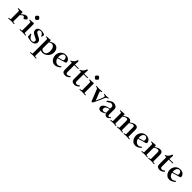

<svg xmlns="http://www.w3.org/2000/svg" viewBox="720 -3311 6170 6170"><g transform="rotate(45 3805.5 -225.5)"><path d="M40 -8Q40 -23 54 -23L96 -26Q106 -27 113.5 -31.5Q121 -36 121 -50V-383Q121 -399 117 -406.5Q113 -414 104 -418Q95 -423 81.5 -425Q68 -427 57 -428Q49 -429 44.5 -430.5Q40 -432 40 -442Q40 -451 43 -454.5Q46 -458 56 -458Q67 -458 92 -459.5Q117 -461 136 -462Q160 -464 179.5 -466Q199 -468 211 -468Q227 -468 230 -459.5Q233 -451 233 -440V-377L237 -374Q275 -412 320 -442.5Q365 -473 408 -473Q440 -473 460.5 -461Q481 -449 491 -433.5Q501 -418 501 -409Q501 -403 490.5 -392Q480 -381 466 -368Q450 -354 435 -343Q420 -332 413 -332Q405 -332 400 -338Q395 -344 388 -355Q378 -372 365 -385.5Q352 -399 333 -399Q312 -399 285.5 -377.5Q259 -356 233 -325V-50Q233 -36 241 -31.5Q249 -27 259 -26L301 -23Q314 -23 314 -8Q314 6 304 6Q294 6 276.5 4.5Q259 3 244 2Q227 0 209 -1Q191 -2 177 -2Q163 -2 145 -1Q127 0 110 2Q95 3 77.5 4.5Q60 6 50 6Q40 6 40 -8Z M613 -665Q613 -679 627 -697Q641 -715 659.5 -729Q678 -743 691 -743Q705 -743 723 -729Q741 -715 755 -697Q769 -679 769 -665Q769 -652 755 -633.5Q741 -615 723 -601Q705 -587 691 -587Q678 -587 659.5 -601Q641 -615 627 -633.5Q613 -652 613 -665ZM559 -8Q559 -23 573 -23L615 -26Q625 -27 632.5 -31.5Q640 -36 640 -50V-383Q640 -399 636 -406.5Q632 -414 623 -418Q614 -423 600.5 -425Q587 -427 576 -428Q568 -429 563.5 -430.5Q559 -432 559 -442Q559 -451 562 -454.5Q565 -458 575 -458Q586 -458 611 -459.5Q636 -461 655 -462Q679 -464 699 -466Q719 -468 731 -468Q747 -468 750 -459.5Q753 -451 753 -440V-50Q753 -36 760.5 -31.5Q768 -27 778 -26L820 -23Q834 -23 834 -8Q834 6 823 6Q813 6 795.5 4.5Q778 3 763 2Q746 0 728 -1Q710 -2 696 -2Q682 -2 664 -1Q646 0 629 2Q614 3 596.5 4.5Q579 6 569 6Q559 6 559 -8Z M905 -156Q905 -161 908.5 -164Q912 -167 916 -167Q927 -167 932 -159.5Q937 -152 941 -144Q955 -112 975 -83Q995 -54 1023 -36Q1051 -18 1086 -18Q1136 -18 1156.5 -40Q1177 -62 1177 -89Q1177 -125 1148 -144.5Q1119 -164 1063 -189Q1025 -206 992.5 -225Q960 -244 940 -273.5Q920 -303 920 -349Q920 -400 961 -437.5Q1002 -475 1088 -475Q1117 -475 1146 -469Q1175 -463 1198 -454Q1224 -444 1231.5 -437Q1239 -430 1239 -418Q1239 -415 1238 -406Q1237 -397 1234 -380Q1231 -364 1227 -346Q1223 -328 1219 -328Q1208 -328 1198 -348Q1188 -369 1172 -391.5Q1156 -414 1135 -429.5Q1114 -445 1087 -445Q1044 -445 1025 -428.5Q1006 -412 1006 -382Q1006 -348 1034.5 -326.5Q1063 -305 1106 -285Q1154 -263 1190.5 -241.5Q1227 -220 1247 -193Q1267 -166 1267 -128Q1267 -61 1219.5 -24.5Q1172 12 1084 12Q1068 12 1042.5 8.5Q1017 5 991 -0.5Q965 -6 947 -11Q921 -19 915 -23Q909 -27 908 -39Q907 -58 906.5 -81.5Q906 -105 905.5 -125.5Q905 -146 905 -156Z M1319 278Q1319 263 1333 263L1375 260Q1385 259 1393 254.5Q1401 250 1401 236V-383Q1401 -399 1396.5 -406.5Q1392 -414 1383 -418Q1374 -423 1360.5 -425Q1347 -427 1336 -428Q1328 -429 1323.5 -430.5Q1319 -432 1319 -442Q1319 -458 1336 -458Q1347 -458 1372 -459.5Q1397 -461 1416 -462Q1440 -464 1459.5 -466Q1479 -468 1491 -468Q1507 -468 1510 -459.5Q1513 -451 1513 -440V-407L1516 -405Q1535 -418 1561 -433Q1587 -448 1619 -459Q1651 -470 1686 -470Q1767 -470 1815.5 -412.5Q1864 -355 1864 -259Q1864 -197 1840 -147Q1816 -97 1777.5 -61.5Q1739 -26 1694 -7Q1649 12 1607 12Q1580 12 1558 6Q1536 0 1517 -9L1513 -5V236Q1513 250 1520.5 254.5Q1528 259 1538 260L1580 263Q1594 263 1594 278Q1594 292 1584 292Q1574 292 1556.5 290.5Q1539 289 1524 288Q1507 286 1489 285Q1471 284 1457 284Q1443 284 1425 285Q1407 286 1390 288Q1375 289 1357.5 290.5Q1340 292 1330 292Q1319 292 1319 278ZM1513 -112Q1513 -82 1531.5 -64Q1550 -46 1577 -38.5Q1604 -31 1628 -31Q1666 -31 1692.5 -54.5Q1719 -78 1733 -118Q1747 -158 1747 -205Q1747 -240 1740 -276.5Q1733 -313 1717.5 -343.5Q1702 -374 1675 -393Q1648 -412 1609 -412Q1587 -412 1560 -399Q1533 -386 1513 -369Z M1950 -232Q1950 -303 1981.5 -358.5Q2013 -414 2065.5 -446Q2118 -478 2182 -478Q2236 -478 2273 -462.5Q2310 -447 2332.5 -423.5Q2355 -400 2365.5 -374.5Q2376 -349 2376 -328Q2376 -297 2345 -289L2071 -209Q2083 -140 2127 -100Q2171 -60 2229 -60Q2257 -60 2277 -71Q2297 -82 2309 -91Q2322 -101 2329.5 -105.5Q2337 -110 2345 -110Q2360 -110 2360 -95Q2360 -82 2341.5 -64Q2323 -46 2293.5 -28.5Q2264 -11 2229.5 0.5Q2195 12 2163 12Q2094 12 2046.5 -24Q1999 -60 1974.5 -116Q1950 -172 1950 -232ZM2063 -277Q2063 -258 2066 -238L2224 -284Q2243 -289 2252.5 -300.5Q2262 -312 2262 -336Q2262 -360 2253.5 -385Q2245 -410 2224.5 -427Q2204 -444 2168 -444Q2142 -444 2118 -425Q2094 -406 2078.5 -368.5Q2063 -331 2063 -277Z M2419 -439Q2419 -449 2423 -452.5Q2427 -456 2435 -459Q2483 -478 2525 -526Q2539 -543 2552.5 -568Q2566 -593 2573 -620Q2575 -628 2582 -630Q2589 -632 2599 -632Q2607 -632 2613.5 -628.5Q2620 -625 2620 -614Q2620 -608 2619.5 -601.5Q2619 -595 2618 -581Q2617 -568 2615.5 -545Q2614 -522 2613 -499Q2612 -476 2612 -462H2786Q2794 -462 2794 -455Q2794 -450 2788.5 -441.5Q2783 -433 2775 -433H2612V-116Q2612 -93 2624.5 -72Q2637 -51 2678 -51Q2701 -51 2721.5 -62.5Q2742 -74 2754 -84Q2760 -89 2765 -92.5Q2770 -96 2774 -96Q2780 -96 2788.5 -87.5Q2797 -79 2797 -75Q2797 -68 2783 -54Q2769 -40 2746 -24.5Q2723 -9 2694.5 1.5Q2666 12 2636 12Q2568 12 2534 -18Q2500 -48 2500 -104V-433H2426Q2419 -433 2419 -439Z M2838 -439Q2838 -449 2842 -452.5Q2846 -456 2854 -459Q2902 -478 2944 -526Q2958 -543 2971.5 -568Q2985 -593 2992 -620Q2994 -628 3001 -630Q3008 -632 3018 -632Q3026 -632 3032.5 -628.5Q3039 -625 3039 -614Q3039 -608 3038.5 -601.5Q3038 -595 3037 -581Q3036 -568 3034.5 -545Q3033 -522 3032 -499Q3031 -476 3031 -462H3205Q3213 -462 3213 -455Q3213 -450 3207.5 -441.5Q3202 -433 3194 -433H3031V-116Q3031 -93 3043.5 -72Q3056 -51 3097 -51Q3120 -51 3140.5 -62.5Q3161 -74 3173 -84Q3179 -89 3184 -92.5Q3189 -96 3193 -96Q3199 -96 3207.5 -87.5Q3216 -79 3216 -75Q3216 -68 3202 -54Q3188 -40 3165 -24.5Q3142 -9 3113.5 1.5Q3085 12 3055 12Q2987 12 2953 -18Q2919 -48 2919 -104V-433H2845Q2838 -433 2838 -439Z M3332 -665Q3332 -679 3346 -697Q3360 -715 3378.5 -729Q3397 -743 3410 -743Q3424 -743 3442 -729Q3460 -715 3474 -697Q3488 -679 3488 -665Q3488 -652 3474 -633.5Q3460 -615 3442 -601Q3424 -587 3410 -587Q3397 -587 3378.5 -601Q3360 -615 3346 -633.5Q3332 -652 3332 -665ZM3278 -8Q3278 -23 3292 -23L3334 -26Q3344 -27 3351.5 -31.5Q3359 -36 3359 -50V-383Q3359 -399 3355 -406.5Q3351 -414 3342 -418Q3333 -423 3319.5 -425Q3306 -427 3295 -428Q3287 -429 3282.5 -430.5Q3278 -432 3278 -442Q3278 -451 3281 -454.5Q3284 -458 3294 -458Q3305 -458 3330 -459.5Q3355 -461 3374 -462Q3398 -464 3418 -466Q3438 -468 3450 -468Q3466 -468 3469 -459.5Q3472 -451 3472 -440V-50Q3472 -36 3479.5 -31.5Q3487 -27 3497 -26L3539 -23Q3553 -23 3553 -8Q3553 6 3542 6Q3532 6 3514.5 4.5Q3497 3 3482 2Q3465 0 3447 -1Q3429 -2 3415 -2Q3401 -2 3383 -1Q3365 0 3348 2Q3333 3 3315.5 4.5Q3298 6 3288 6Q3278 6 3278 -8Z M3585 -455Q3585 -469 3595 -469Q3603 -469 3617.5 -468Q3632 -467 3647 -465Q3664 -464 3682 -462.5Q3700 -461 3714 -461Q3728 -461 3746 -462.5Q3764 -464 3781 -465Q3796 -467 3813.5 -468Q3831 -469 3841 -469Q3851 -469 3851 -455Q3851 -440 3837 -439Q3819 -438 3804 -434Q3789 -430 3789 -410Q3789 -406 3791 -400Q3793 -394 3794 -390L3896 -132Q3898 -126 3902 -126Q3907 -126 3910 -132Q3936 -186 3959.5 -240.5Q3983 -295 4001 -350Q4005 -363 4008 -379Q4011 -395 4011 -402Q4011 -421 3994.5 -429.5Q3978 -438 3958 -439Q3944 -439 3944 -455Q3944 -469 3955 -469Q3960 -469 3969.5 -468Q3979 -467 3994 -465Q4011 -463 4022.5 -462Q4034 -461 4044 -461Q4054 -461 4065.5 -462Q4077 -463 4094 -465Q4109 -467 4118.5 -468Q4128 -469 4133 -469Q4138 -469 4143.5 -466.5Q4149 -464 4149 -455Q4149 -448 4143 -444.5Q4137 -441 4129 -439Q4095 -433 4073.5 -412Q4052 -391 4035 -344Q4003 -256 3961 -170Q3919 -84 3883 -14Q3879 -6 3871.5 2Q3864 10 3853 10Q3830 10 3821 -14L3669 -397Q3660 -420 3642 -429Q3624 -438 3598 -439Q3585 -439 3585 -455Z M4146 -79Q4146 -111 4159.5 -134.5Q4173 -158 4192.5 -175Q4212 -192 4230 -202Q4273 -226 4317 -238Q4361 -250 4413 -261V-328Q4413 -357 4397 -374.5Q4381 -392 4358.5 -400Q4336 -408 4316 -408Q4300 -408 4276 -395.5Q4252 -383 4229 -365Q4219 -358 4203.5 -346Q4188 -334 4177 -334Q4160 -334 4160 -353Q4160 -365 4180.5 -385.5Q4201 -406 4232 -426Q4263 -446 4295.5 -460Q4328 -474 4353 -474Q4399 -474 4438 -459.5Q4477 -445 4501 -417Q4525 -389 4525 -348V-107Q4525 -79 4538.5 -61.5Q4552 -44 4570 -44Q4579 -44 4587.5 -49.5Q4596 -55 4604 -64Q4610 -71 4616.5 -76Q4623 -81 4628 -81Q4633 -81 4637.5 -76Q4642 -71 4642 -63Q4642 -57 4631 -44Q4620 -31 4601.5 -16.5Q4583 -2 4562.5 8Q4542 18 4522 18Q4493 18 4466 -3Q4439 -24 4428 -55H4425Q4403 -37 4371 -20Q4339 -3 4307 8.5Q4275 20 4252 20Q4230 20 4205.5 10.5Q4181 1 4163.5 -21Q4146 -43 4146 -79ZM4255 -108Q4255 -75 4275.5 -59.5Q4296 -44 4321 -44Q4347 -44 4372 -53Q4397 -62 4420 -82Q4417 -96 4415 -113.5Q4413 -131 4413 -155V-234Q4383 -228 4354.5 -219.5Q4326 -211 4300 -195Q4275 -179 4265 -154.5Q4255 -130 4255 -108Z M4678 -8Q4678 -23 4692 -23L4734 -26Q4744 -27 4751.5 -31.5Q4759 -36 4759 -50V-383Q4759 -399 4755 -406.5Q4751 -414 4742 -418Q4733 -423 4719.5 -425Q4706 -427 4695 -428Q4687 -429 4682.5 -430.5Q4678 -432 4678 -442Q4678 -451 4681 -454.5Q4684 -458 4694 -458Q4705 -458 4730 -459.5Q4755 -461 4774 -462Q4798 -464 4818 -466Q4838 -468 4850 -468Q4866 -468 4869 -459.5Q4872 -451 4872 -440V-397L4875 -394Q4918 -421 4965.5 -447Q5013 -473 5056 -473Q5110 -473 5134.5 -451.5Q5159 -430 5166 -392L5169 -391Q5198 -411 5231 -430Q5264 -449 5296 -461Q5328 -473 5354 -473Q5402 -473 5426.5 -457Q5451 -441 5460 -411Q5469 -381 5469 -340V-50Q5469 -36 5477 -31.5Q5485 -27 5495 -26L5537 -23Q5550 -23 5550 -8Q5550 6 5540 6Q5530 6 5512.5 4.5Q5495 3 5480 2Q5463 0 5445 -1Q5427 -2 5413 -2Q5399 -2 5381 -1Q5363 0 5346 2Q5331 3 5316.5 4.5Q5302 6 5294 6Q5284 6 5284 -8Q5284 -23 5298 -23L5332 -26Q5342 -27 5349.5 -31.5Q5357 -36 5357 -50V-353Q5357 -367 5354 -382Q5351 -397 5339 -407.5Q5327 -418 5301 -418Q5270 -418 5235 -398Q5200 -378 5170 -357V-50Q5170 -36 5178 -31.5Q5186 -27 5196 -26L5230 -23Q5243 -23 5243 -8Q5243 6 5233 6Q5226 6 5211 4.5Q5196 3 5181 2Q5164 0 5146 -1Q5128 -2 5114 -2Q5100 -2 5082 -1Q5064 0 5047 2Q5032 3 5018 4.5Q5004 6 4996 6Q4985 6 4985 -8Q4985 -23 4999 -23L5033 -26Q5043 -27 5050.5 -31.5Q5058 -36 5058 -50V-353Q5058 -367 5055 -382Q5052 -397 5040 -407.5Q5028 -418 5002 -418Q4968 -418 4933.5 -398Q4899 -378 4872 -358V-50Q4872 -36 4879.5 -31.5Q4887 -27 4897 -26L4931 -23Q4944 -23 4944 -8Q4944 6 4934 6Q4927 6 4912 4.5Q4897 3 4882 2Q4865 0 4847 -1Q4829 -2 4815 -2Q4801 -2 4783.5 -1Q4766 0 4749 2Q4734 3 4716.5 4.5Q4699 6 4689 6Q4678 6 4678 -8Z M5610 -232Q5610 -303 5641.5 -358.5Q5673 -414 5725.5 -446Q5778 -478 5842 -478Q5896 -478 5933 -462.5Q5970 -447 5992.5 -423.5Q6015 -400 6025.5 -374.5Q6036 -349 6036 -328Q6036 -297 6005 -289L5731 -209Q5743 -140 5787 -100Q5831 -60 5889 -60Q5917 -60 5937 -71Q5957 -82 5969 -91Q5982 -101 5989.5 -105.5Q5997 -110 6005 -110Q6020 -110 6020 -95Q6020 -82 6001.5 -64Q5983 -46 5953.5 -28.5Q5924 -11 5889.5 0.5Q5855 12 5823 12Q5754 12 5706.5 -24Q5659 -60 5634.5 -116Q5610 -172 5610 -232ZM5723 -277Q5723 -258 5726 -238L5884 -284Q5903 -289 5912.5 -300.5Q5922 -312 5922 -336Q5922 -360 5913.5 -385Q5905 -410 5884.5 -427Q5864 -444 5828 -444Q5802 -444 5778 -425Q5754 -406 5738.5 -368.5Q5723 -331 5723 -277Z M6096 -8Q6096 -23 6110 -23L6152 -26Q6162 -27 6169.5 -31.5Q6177 -36 6177 -50V-383Q6177 -399 6173 -406.5Q6169 -414 6160 -418Q6151 -423 6137.5 -425Q6124 -427 6113 -428Q6105 -429 6100.5 -430.5Q6096 -432 6096 -442Q6096 -451 6099 -454.5Q6102 -458 6112 -458Q6123 -458 6148 -459.5Q6173 -461 6192 -462Q6216 -464 6236 -466Q6256 -468 6268 -468Q6284 -468 6287 -459.5Q6290 -451 6290 -440V-401L6293 -398Q6336 -424 6383.5 -448.5Q6431 -473 6474 -473Q6545 -473 6570.5 -437.5Q6596 -402 6596 -340V-50Q6596 -36 6604 -31.5Q6612 -27 6622 -26L6664 -23Q6677 -23 6677 -8Q6677 6 6667 6Q6657 6 6639.5 4.5Q6622 3 6607 2Q6590 0 6572 -1Q6554 -2 6540 -2Q6526 -2 6508 -1Q6490 0 6473 2Q6458 3 6440.5 4.5Q6423 6 6413 6Q6403 6 6403 -8Q6403 -23 6417 -23L6459 -26Q6469 -27 6476.5 -31.5Q6484 -36 6484 -50V-353Q6484 -367 6479 -382Q6474 -397 6460 -407.5Q6446 -418 6420 -418Q6386 -418 6352 -399.5Q6318 -381 6290 -362V-50Q6290 -36 6297.5 -31.5Q6305 -27 6315 -26L6357 -23Q6371 -23 6371 -8Q6371 6 6360 6Q6350 6 6332.5 4.5Q6315 3 6300 2Q6283 0 6265 -1Q6247 -2 6233 -2Q6219 -2 6201.5 -1Q6184 0 6167 2Q6152 3 6134.5 4.5Q6117 6 6107 6Q6096 6 6096 -8Z M6712 -439Q6712 -449 6716 -452.5Q6720 -456 6728 -459Q6776 -478 6818 -526Q6832 -543 6845.5 -568Q6859 -593 6866 -620Q6868 -628 6875 -630Q6882 -632 6892 -632Q6900 -632 6906.5 -628.5Q6913 -625 6913 -614Q6913 -608 6912.5 -601.5Q6912 -595 6911 -581Q6910 -568 6908.5 -545Q6907 -522 6906 -499Q6905 -476 6905 -462H7079Q7087 -462 7087 -455Q7087 -450 7081.5 -441.5Q7076 -433 7068 -433H6905V-116Q6905 -93 6917.5 -72Q6930 -51 6971 -51Q6994 -51 7014.5 -62.5Q7035 -74 7047 -84Q7053 -89 7058 -92.5Q7063 -96 7067 -96Q7073 -96 7081.5 -87.5Q7090 -79 7090 -75Q7090 -68 7076 -54Q7062 -40 7039 -24.5Q7016 -9 6987.5 1.5Q6959 12 6929 12Q6861 12 6827 -18Q6793 -48 6793 -104V-433H6719Q6712 -433 6712 -439Z M7156 -232Q7156 -303 7187.5 -358.5Q7219 -414 7271.5 -446Q7324 -478 7388 -478Q7442 -478 7479 -462.5Q7516 -447 7538.5 -423.5Q7561 -400 7571.5 -374.5Q7582 -349 7582 -328Q7582 -297 7551 -289L7277 -209Q7289 -140 7333 -100Q7377 -60 7435 -60Q7463 -60 7483 -71Q7503 -82 7515 -91Q7528 -101 7535.5 -105.5Q7543 -110 7551 -110Q7566 -110 7566 -95Q7566 -82 7547.5 -64Q7529 -46 7499.5 -28.5Q7470 -11 7435.5 0.5Q7401 12 7369 12Q7300 12 7252.5 -24Q7205 -60 7180.5 -116Q7156 -172 7156 -232ZM7269 -277Q7269 -258 7272 -238L7430 -284Q7449 -289 7458.5 -300.5Q7468 -312 7468 -336Q7468 -360 7459.5 -385Q7451 -410 7430.5 -427Q7410 -444 7374 -444Q7348 -444 7324 -425Q7300 -406 7284.5 -368.5Q7269 -331 7269 -277Z"/></g></svg>

Font: Monomakh
Style: Regular
Weight: 400
Version: Version 1.200; ttfautohint (v1.8.4.7-5d5b)